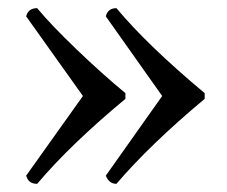

<svg xmlns="http://www.w3.org/2000/svg" viewBox="-20 -483 555 470"><path d="M287 -255V-241Q152 -129 71 -33Q52 -33 46 -48L44 -53L183 -248L44 -443Q49 -463 71 -463Q104 -423 167 -362.5Q230 -302 287 -255ZM481 -255V-241Q347 -129 265 -33Q256 -33 249.5 -38Q243 -43 239 -53L377 -248L239 -443Q244 -463 265 -463Q341 -372 481 -255Z"/></svg>

Font: Rosarivo
Style: Regular
Weight: 400
Designer: Pablo Ugerman
Foundry: Pablo Ugerman
Version: Version 1.003